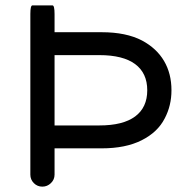

<svg xmlns="http://www.w3.org/2000/svg" viewBox="-20 -694 696 720"><path d="M93.8 -39.1V-641.6Q93.8 -673.8 101.6 -673.8H176.8Q184.6 -673.8 184.6 -641.6V-573.2H361.3Q453.1 -573.2 512.7 -542Q567.4 -512.7 595.2 -465.3Q623 -418 623 -355.5Q623 -297.9 597.7 -250Q571.3 -198.2 511.2 -168Q451.2 -137.7 361.3 -137.7H184.6V-39.1Q184.6 -20.5 170.9 -7.3Q157.2 5.9 138.7 5.9Q120.1 5.9 106.9 -7.3Q93.8 -20.5 93.8 -39.1ZM532.2 -355.5Q532.2 -419.9 486.8 -453.6Q441.4 -487.3 352.5 -487.3H184.6V-223.6H352.5Q441.4 -223.6 486.8 -257.3Q532.2 -291 532.2 -355.5Z"/></svg>

Font: YuPearl-Regular
Style: Regular
Weight: 400
Designer: Max Yao
Foundry: Max-Everyday
Version: Version 1.011; ttfautohint (v1.8.3)